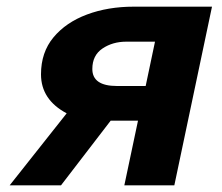

<svg xmlns="http://www.w3.org/2000/svg" viewBox="-20 -556 665 576"><path d="M9 0 180 -216Q103 -257 103 -333Q103 -399 140.5 -444Q178 -489 241 -512.5Q304 -536 381 -536H616L503 0H353L394 -194H312L163 0ZM331 -298H417L445 -431H359Q318 -431 287.5 -410.5Q257 -390 257 -349Q257 -298 331 -298Z"/></svg>

Font: Geist
Style: Bold Italic
Weight: 700
Italic angle: -12°
Designer: Basement.studio, Andrés Briganti, Mateo Zaragoza
Foundry: Basement.studio, Vercel, Andrés Briganti, Guido Ferreyra, Mateo Zaragoza
Version: Version 1.500; ttfautohint (v1.8.4.7-5d5b)